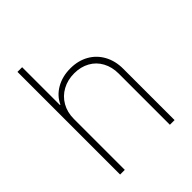

<svg xmlns="http://www.w3.org/2000/svg" viewBox="-200 -821 935 935"><g transform="rotate(-45 267.5 -353.5)"><path d="M112.3 0H80.1V-707H112.3V-446.3H115.2Q134.3 -488.3 176.5 -512.7Q218.8 -537.1 274.4 -537.1Q327.1 -537.1 368.2 -514.2Q409.2 -491.2 432.1 -449.5Q455.1 -407.7 455.1 -353.5V0H422.9V-352.5Q422.9 -397.9 403.8 -433.1Q384.8 -468.3 350.1 -487.5Q315.4 -506.8 270.5 -506.8Q225.1 -506.8 189 -487.1Q152.8 -467.3 132.6 -431.9Q112.3 -396.5 112.3 -350.6Z"/></g></svg>

Font: Pretendard Std Thin
Style: Regular
Weight: 100
Designer: Base glyphs from Inter by Rasmus Andersson; Hangeul glyphs from Noto Sans CJK(Source Han Sans) by Jang Soo-young and Kan
Foundry: Kil Hyung-jin
Version: Version 1.309